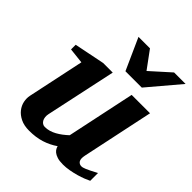

<svg xmlns="http://www.w3.org/2000/svg" viewBox="-204 -846 981 981"><g transform="rotate(45 287.0 -355.0)"><path d="M571.8 -27.8Q561.5 -22.5 543.7 -15.4Q525.9 -8.3 504.2 -2.2Q482.4 3.9 459 8.1Q435.5 12.2 414.1 12.2Q388.2 12.2 372.1 6.8Q356 1.5 346.9 -6.1Q337.9 -13.7 334 -21.7Q330.1 -29.8 329.1 -35.2Q295.9 -12.2 257.3 0Q218.8 12.2 169.9 12.2Q132.8 12.2 107.2 -0.5Q81.5 -13.2 66.7 -32.2Q51.8 -51.3 47.1 -74Q42.5 -96.7 46.9 -117.2L111.8 -423.8L27.8 -433.1V-466.8L192.9 -500H262.2L180.2 -117.2Q177.7 -105.5 179 -94.7Q180.2 -84 184.6 -75.9Q189 -67.9 196.3 -63Q203.6 -58.1 212.9 -58.1Q229.5 -58.1 245.4 -62.7Q261.2 -67.4 276.1 -75.7Q291 -84 305.2 -94.7Q319.3 -105.5 333 -118.2L411.1 -487.8H543.9L461.9 -100.1Q456.1 -72.3 464.1 -60.1Q472.2 -47.9 487.8 -47.9Q491.7 -47.9 496.8 -49.1Q502 -50.3 511 -54Q520 -57.6 534.4 -64.7Q548.8 -71.8 571.8 -84ZM421.4 -550.8H303.2L226.1 -722.2H309.1L378.4 -627.9L483.4 -722.2H566.4Z"/></g></svg>

Font: Charis SIL Afr
Style: Bold Italic
Weight: 700
Italic angle: -11°
Foundry: SIL International
Version: Version 5.000